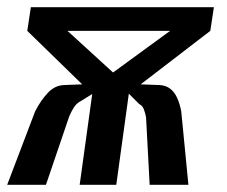

<svg xmlns="http://www.w3.org/2000/svg" viewBox="-32 -515 632 535"><path d="M-12 0 66 -205Q82 -236 101.5 -256.5Q121 -277 146 -278L197 -280L44 -429L54 -495H564L554 -429L360 -280L413 -278Q430 -277 442 -268Q454 -259 461.5 -242.5Q469 -226 473 -205L493 0H385L375 -188Q373 -199 369 -210Q365 -221 356 -225L327 -254L292 0H190L225 -253L191 -232Q181 -227 173.5 -215Q166 -203 161 -191L96 0ZM283 -313 442 -429H156Z"/></svg>

Font: Alumni Sans
Style: Bold Italic
Weight: 700
Italic angle: -8°
Designer: Robert E. Leuschke
Foundry: Robert E. Leuschke
Version: Version 1.016